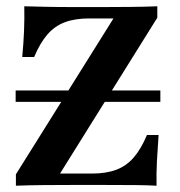

<svg xmlns="http://www.w3.org/2000/svg" viewBox="-20 -591 574 611"><path d="M30.6 0V-36.3L341.1 -532.3H262.9Q218.5 -532.3 186.3 -520.2Q154 -508.1 130.6 -481Q107.3 -454 88.7 -409.7H50.8Q54.8 -452.4 56.5 -492.3Q58.1 -532.3 57.3 -571Q85.5 -570.2 124.6 -569.4Q163.7 -568.5 220.2 -568.5H307.3Q347.6 -568.5 394.4 -569Q441.1 -569.4 480.6 -571V-534.7L171 -38.7H273.4Q317.7 -38.7 350 -50.8Q382.3 -62.9 405.6 -89.9Q429 -116.9 447.6 -161.3H484.7Q481.5 -118.5 479.4 -78.6Q477.4 -38.7 478.2 0Q450.8 -1.6 411.7 -2Q372.6 -2.4 315.3 -2.4H207.3Q164.5 -2.4 118.1 -2Q71.8 -1.6 30.6 0ZM29.8 -266.9V-303.2H490.3V-266.9Z"/></svg>

Font: Playfair 9pt
Style: Bold
Weight: 700
Designer: Claus Eggers Sørensen
Foundry: Claus Eggers Sørensen
Version: Version 2.203